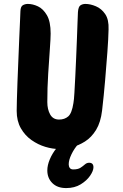

<svg xmlns="http://www.w3.org/2000/svg" viewBox="-20 -748 624 978"><path d="M279 11Q248 11 211 0Q174 -11 140.5 -34.5Q107 -58 86 -95Q65 -132 65 -183Q65 -198 66 -237.5Q67 -277 69 -330Q71 -383 73.5 -441Q76 -499 78 -551.5Q80 -604 82 -641.5Q84 -679 84 -691Q85 -715 96.5 -721.5Q108 -728 122 -728Q147 -728 173.5 -715.5Q200 -703 219 -670.5Q238 -638 238 -577Q238 -554 234 -498.5Q230 -443 225.5 -372Q221 -301 221 -228Q221 -191 235.5 -165Q250 -139 281 -139Q309 -139 327.5 -155Q346 -171 354 -223Q357 -239 359 -275Q361 -311 363.5 -358Q366 -405 368 -456Q370 -507 372 -554Q374 -601 375 -636Q376 -671 377 -686Q379 -714 390 -721Q401 -728 415 -728Q440 -728 468.5 -716Q497 -704 516 -676Q535 -648 533 -598Q532 -550 527 -483Q522 -416 515.5 -339Q509 -262 500 -185Q493 -125 469.5 -86.5Q446 -48 412.5 -27Q379 -6 344 2.5Q309 11 279 11ZM317 210Q272 210 246.5 184.5Q221 159 221 120Q221 94 233.5 64Q246 34 268 6.5Q290 -21 317 -39L377 -12Q358 9 344 38Q330 67 330 89Q330 100 335.5 107.5Q341 115 353 115Q377 115 390 106.5Q403 98 412.5 89.5Q422 81 434 81Q456 81 456 104Q456 122 439 147Q422 172 391 191Q360 210 317 210Z"/></svg>

Font: Protest Riot
Style: Regular
Weight: 400
Designer: Octavio Pardo
Foundry: Ashler Design
Version: Version 2.005; ttfautohint (v1.8.4.7-5d5b)